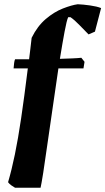

<svg xmlns="http://www.w3.org/2000/svg" viewBox="-20 -729 496 904"><path d="M51 155Q42 150 33 143.5Q24 137 18 129Q35 71 50 -1.5Q65 -74 79.5 -172Q94 -270 111 -407H44Q45 -420 46.5 -432Q48 -444 51 -450Q64 -450 80.5 -450Q97 -450 117 -450Q120 -474 123 -499.5Q126 -525 129 -551Q156 -606 195.5 -639.5Q235 -673 276 -689Q317 -705 346 -709Q371 -708 403.5 -703.5Q436 -699 456 -691L427 -580L397 -567Q378 -586 354.5 -610.5Q331 -635 312 -648Q309 -648 306 -648Q303 -648 301 -648Q294 -633 284 -579.5Q274 -526 262 -452Q293 -453 319 -454Q345 -455 363 -457L378 -438L373 -407H255Q242 -319 228 -221.5Q214 -124 202 -42Q192 31 183.5 84.5Q175 138 171 155Z"/></svg>

Font: Labrada ExtraBold
Style: Italic
Weight: 800
Italic angle: -7°
Designer: Mercedes Jáuregui
Foundry: Omnibus-Type Team
Version: Version 1.000; ttfautohint (v1.8.4.7-5d5b)